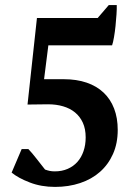

<svg xmlns="http://www.w3.org/2000/svg" viewBox="-20 -734 540 766"><path d="M414.1 -713.9H445.8Q446.3 -699.7 444.8 -677Q443.4 -654.3 440.9 -630.6Q438.5 -606.9 434.8 -585.7Q431.2 -564.5 427.2 -553.2H172.9L155.8 -418H234.4Q285.6 -418 325.7 -404.3Q365.7 -390.6 393.3 -364.5Q420.9 -338.4 435.3 -300.8Q449.7 -263.2 449.7 -215.8Q449.7 -162.1 430.9 -119.9Q412.1 -77.6 378.9 -48.3Q345.7 -19 299.8 -3.7Q253.9 11.7 199.7 11.7Q144.5 11.7 99.1 -5.9Q53.2 -23.4 26.4 -45.4L66.4 -139.2H93.3Q100.1 -132.3 108.6 -122.1Q117.2 -111.8 126.2 -100.3Q135.3 -88.9 144 -77.6Q152.8 -66.4 159.7 -57.6Q168.9 -54.2 178 -52.2Q187 -50.3 198.7 -50.3Q227.1 -50.3 250 -60.3Q272.9 -70.3 288.8 -88.1Q304.7 -106 313.2 -130.9Q321.8 -155.8 321.8 -186Q321.8 -219.7 310.5 -244.4Q299.3 -269 279.3 -285.4Q259.3 -301.8 231.9 -309.8Q204.6 -317.9 171.9 -317.9L89.8 -316.9L127.4 -662.1H369.6Z"/></svg>

Font: PT Astra Serif
Style: Bold
Weight: 700
Designer: A.Korolkova, I. Chaeva
Foundry: ParaType Ltd
Version: Version 1.002